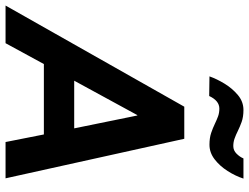

<svg xmlns="http://www.w3.org/2000/svg" viewBox="-164 -794 918 709"><g transform="rotate(90 295.5 -439.0)"><path d="M599 0H465L437 -141.5H177L100 0H-39L334.5 -660H453ZM414.5 -253.5 367 -486.5H365.5L238.5 -253.5ZM295 -752 222.5 -753Q232 -780 249.5 -808.8Q267 -837.5 291.5 -858Q316 -878.5 346.5 -878.5Q372 -878.5 390.8 -871.8Q409.5 -865 424 -857.8Q438.5 -850.5 451.8 -845.8Q465 -841 480 -841Q496 -841 508 -853Q520 -865 525.5 -878.5H600Q590.5 -849 572 -820Q553.5 -791 528.8 -772Q504 -753 475 -753Q450 -753 431.5 -759.2Q413 -765.5 398 -772.8Q383 -780 370 -784.8Q357 -789.5 341.5 -789.5Q312.5 -789.5 295 -752Z"/></g></svg>

Font: Lucymar Sans SemiBold
Style: Italic
Weight: 600
Italic angle: -10°
Foundry: The League of Moveable Type (original font) / Main changes by Cristiano Sobral with portions from Mirco Monsees
Version: Version 2.00;August 30, 2020;FontCreator 13.0.0.2681 64-bit